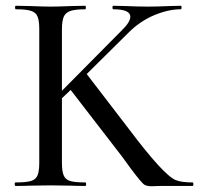

<svg xmlns="http://www.w3.org/2000/svg" viewBox="-20 -645 692 666"><path d="M647.9 0H536.1L504.9 1Q490.7 1 481.4 -3.9Q472.2 -8.8 433.1 -61Q407.2 -98.1 370.1 -145L225.1 -333L194.8 -304.2V-81.1Q194.8 -51.3 200.9 -36.6Q207 -22 223.6 -17.1Q240.2 -12.2 275.9 -12.2Q278.8 -12.2 278.8 -6.1Q278.8 0 275.9 0Q243.7 0 226.1 -1L154.8 -2L85 -1Q65.9 0 34.2 0Q31.2 0 31 -6.1Q30.8 -12.2 34.2 -12.2Q70.3 -12.2 87.2 -17.1Q104 -22 110.1 -36.4Q116.2 -50.8 116.2 -81.1V-543.9Q116.2 -573.7 110.1 -587.9Q104 -602.1 87.4 -607.4Q70.8 -612.8 35.2 -612.8Q32.2 -612.8 32.2 -618.9Q32.2 -625 35.2 -625L85 -624Q128.9 -622.1 155.8 -622.1Q182.6 -622.1 227.1 -624L275.9 -625Q277.8 -625 277.8 -618.9Q277.8 -612.8 275.9 -612.8Q240.7 -612.8 223.9 -606.9Q207 -601.1 200.9 -586.4Q194.8 -571.8 194.8 -542V-330.1L399.9 -537.1Q432.1 -567.9 432.1 -586.9Q432.1 -612.8 373 -612.8Q370.1 -612.8 370.1 -618.9Q370.1 -625 373 -625L417 -624Q457 -622.1 492.9 -622.1Q528.8 -622.1 566.9 -624L606.9 -625Q609.9 -625 609.9 -618.9Q609.9 -612.8 606.9 -612.8Q564 -612.8 514.9 -592.3Q465.8 -571.8 424.8 -530.8L280.8 -388.2L425.8 -199.2Q548.3 -36.1 590.3 -20Q610.8 -12.2 647.9 -12.2Q650.9 -12.2 650.9 -6.1Q650.9 0 647.9 0Z"/></svg>

Font: Cormorant-Medium
Style: Regular
Weight: 500
Designer: Christian Thalmann (Catharsis Fonts)
Version: Version 3.000